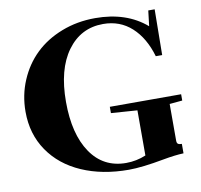

<svg xmlns="http://www.w3.org/2000/svg" viewBox="-77 -758 893 853"><g transform="rotate(-10 369.0 -331.5)"><path d="M437 13.2Q317.9 13.2 225.6 -27.1Q133.3 -67.4 81.3 -143.3Q29.3 -219.2 29.3 -319.8Q29.3 -395 57.4 -460.9Q85.4 -526.9 134.5 -574.2Q183.6 -621.6 253.9 -648.9Q324.2 -676.3 405.8 -676.3Q546.9 -676.3 636.2 -599.1L644.5 -668.9H673.3L670.9 -462.9H642.1Q617.2 -548.3 564.5 -596.4Q511.7 -644.5 436 -644.5Q335 -644.5 274.4 -561.5Q213.9 -478.5 213.9 -332Q213.9 -186.5 271 -102.5Q328.1 -18.6 430.7 -18.6Q477.1 -18.6 520 -36.6V-240.2L401.9 -248.5V-276.9H723.6V-248.5L666 -243.2V-77.6Q666 -66.4 671.6 -62.7Q677.2 -59.1 688.5 -59.1V-16.6Q649.4 -15.1 596.7 -5.4Q497.1 13.2 437 13.2Z"/></g></svg>

Font: Elstob
Style: Bold
Weight: 700
Designer: Peter S. Baker
Version: Version 1.015